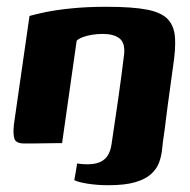

<svg xmlns="http://www.w3.org/2000/svg" viewBox="-20 -422 559 566"><path d="M67 -375Q84 -380 115.5 -386.5Q147 -393 192.5 -397.5Q238 -402 294 -402Q371 -402 414 -393.5Q457 -385 475.5 -364.5Q494 -344 496 -310Q498 -276 490 -225L474 -108Q471 -88 469 -69Q467 -50 463 -23Q460 -4 458 17Q456 38 449 57Q442 76 425.5 91Q409 106 379 115Q349 124 299 124Q267 124 238.5 119.5Q210 115 199 109Q200 105 201.5 95Q203 85 205 74.5Q207 64 207 60Q243 65 264 59.5Q285 54 295.5 39.5Q306 25 309 2Q319 -64 328.5 -130.5Q338 -197 346 -263Q349 -296 332 -309Q315 -322 283 -322Q267 -322 251.5 -319.5Q236 -317 224 -312.5Q212 -308 206 -302L163 0Q162 0 146 0Q130 0 109.5 0.5Q89 1 72 1Q55 1 52 1Q27 1 22.5 -13Q18 -27 21 -55Z"/></svg>

Font: Genos
Style: Bold Italic
Weight: 700
Italic angle: -8°
Version: Version 1.010